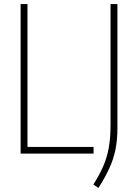

<svg xmlns="http://www.w3.org/2000/svg" viewBox="-20 -760 683 950"><path d="M82 0V-740H116V-33H443V0ZM467 170 442 153Q472 105.5 490.8 62.5Q509.5 19.5 518.2 -29.2Q527 -78 527 -143V-740H561V-128Q561 -66.5 551 -18.5Q541 29.5 520.2 74.2Q499.5 119 467 170Z"/></svg>

Font: Encode Sans Cnd Th
Style: Regular
Weight: 100
Width: 3
Designer: Multiple Designers
Foundry: Impallari Type
Version: Version 3.002; ttfautohint (v1.8.3) -l 8 -r 50 -G 200 -x 14 